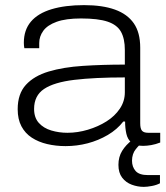

<svg xmlns="http://www.w3.org/2000/svg" viewBox="-20 -558 649 749"><path d="M236 12Q198 12 164 4Q130 -4 104 -21Q78 -38 63.5 -65.5Q49 -93 49 -132Q49 -192 81 -227Q113 -262 170 -279Q227 -296 303.5 -301Q380 -306 467 -306V-363Q467 -407 452 -434Q437 -461 400 -473.5Q363 -486 296 -486Q237 -486 201 -473Q165 -460 149 -438Q133 -416 133 -390V-370H75Q74 -375 73.5 -380Q73 -385 73 -391Q73 -441 100.5 -473.5Q128 -506 181 -522Q234 -538 308 -538Q380 -538 428.5 -520.5Q477 -503 502 -467Q527 -431 527 -372V-77Q527 -56 534 -48Q541 -40 558 -40H605V-2Q587 5 570 8Q553 11 538 11Q508 11 493 -1.5Q478 -14 473 -36Q468 -58 468 -84H461Q437 -53 400.5 -31.5Q364 -10 322 1Q280 12 236 12ZM243 -40Q283 -40 323 -52Q363 -64 395.5 -84.5Q428 -105 447.5 -134Q467 -163 467 -198V-256Q349 -256 270 -246.5Q191 -237 152 -211Q113 -185 113 -133Q113 -99 131.5 -78.5Q150 -58 180 -49Q210 -40 243 -40ZM541 171Q517 171 494 162.5Q471 154 456.5 135Q442 116 442 85Q442 54 456.5 30.5Q471 7 496 -12H539V-5Q525 5 510 23.5Q495 42 495 69Q495 93 509 109Q523 125 557 125H604V157Q591 164 572.5 167.5Q554 171 541 171Z"/></svg>

Font: Archivo SemiExpanded ExtraLight
Style: Regular
Weight: 250
Width: 6
Designer: Hector Gatti
Foundry: Omnibus-Type
Version: Version 2.001